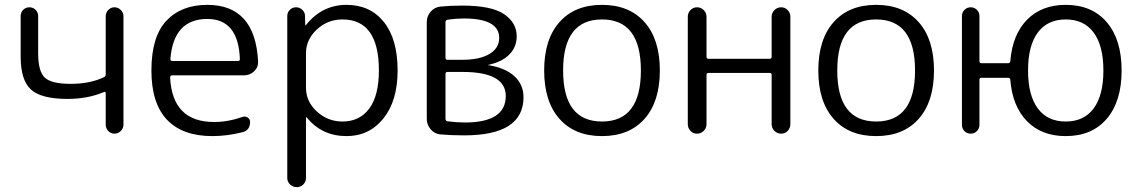

<svg xmlns="http://www.w3.org/2000/svg" viewBox="-20 -550 4680 790"><path d="M258 -143Q150 -143 107.5 -181.5Q65 -220 65 -317V-484Q65 -499 75.5 -509.5Q86 -520 101 -520Q116 -520 126.5 -509.5Q137 -499 137 -484V-331Q137 -256 164.5 -230.5Q192 -205 270 -205Q350 -205 407 -232Q415 -235 415 -245V-483Q415 -498 425.5 -509Q436 -520 451 -520Q466 -520 477 -509Q488 -498 488 -483V-37Q488 -22 477 -11Q466 0 451 0Q436 0 425.5 -11Q415 -22 415 -37V-166Q415 -175 407 -171Q341 -143 258 -143Z M833 -472Q694 -472 681 -307Q681 -299 690 -299H959Q967 -299 967 -307Q961 -472 833 -472ZM854 10Q731 10 667 -57.5Q603 -125 603 -260Q603 -399 664.5 -464.5Q726 -530 833 -530Q1030 -530 1042 -297Q1043 -273 1025.5 -256.5Q1008 -240 984 -240H688Q680 -240 680 -231Q689 -48 861 -48Q918 -48 978 -69Q989 -73 999 -66.5Q1009 -60 1009 -48Q1009 -14 978 -6Q914 10 854 10Z M1239 -331V-189Q1239 -132 1284 -91Q1329 -50 1389 -50Q1460 -50 1499.5 -103.5Q1539 -157 1539 -260Q1539 -470 1389 -470Q1328 -470 1283.5 -428.5Q1239 -387 1239 -331ZM1162 182V-484Q1162 -499 1172.5 -509.5Q1183 -520 1198 -520Q1213 -520 1224 -509.5Q1235 -499 1235 -484L1236 -446Q1236 -445 1237 -445L1239 -447Q1305 -530 1406 -530Q1503 -530 1559.5 -459.5Q1616 -389 1616 -260Q1616 -135 1557.5 -62.5Q1499 10 1406 10Q1304 10 1242 -67Q1241 -68 1240 -68Q1239 -68 1239 -67V182Q1239 198 1228 209Q1217 220 1201 220Q1185 220 1173.5 209Q1162 198 1162 182Z M1813 -245V-61Q1813 -53 1821 -51Q1859 -46 1893 -46Q2061 -46 2061 -155Q2061 -254 1883 -254H1821Q1813 -254 1813 -245ZM1813 -459V-313Q1813 -304 1821 -304H1882Q1954 -304 1994 -328Q2034 -352 2034 -394Q2034 -474 1888 -474Q1857 -474 1822 -469Q1813 -467 1813 -459ZM1792 3Q1768 1 1752 -18Q1736 -37 1736 -61V-459Q1736 -484 1752.5 -502.5Q1769 -521 1793 -523Q1832 -527 1882 -527Q2003 -527 2054.5 -491.5Q2106 -456 2106 -401Q2106 -356 2075.5 -325.5Q2045 -295 1989 -283H1988Q1988 -282 1989 -282Q2059 -271 2096.5 -236.5Q2134 -202 2134 -150Q2134 7 1890 7Q1835 7 1792 3Z M2617 -260Q2617 -470 2457 -470Q2297 -470 2297 -260Q2297 -50 2457 -50Q2617 -50 2617 -260ZM2632 -61Q2569 10 2457 10Q2345 10 2282 -61Q2219 -132 2219 -260Q2219 -388 2282 -459Q2345 -530 2457 -530Q2569 -530 2632 -459Q2695 -388 2695 -260Q2695 -132 2632 -61Z M2810 -39V-481Q2810 -497 2821 -508.5Q2832 -520 2848 -520Q2864 -520 2875.5 -508.5Q2887 -497 2887 -481V-316Q2887 -308 2896 -308H3146Q3155 -308 3155 -316V-481Q3155 -497 3166.5 -508.5Q3178 -520 3194 -520Q3210 -520 3221 -508.5Q3232 -497 3232 -481V-39Q3232 -23 3221 -11.5Q3210 0 3194 0Q3178 0 3166.5 -11.5Q3155 -23 3155 -39V-242Q3155 -250 3146 -250H2896Q2887 -250 2887 -242V-39Q2887 -23 2875.5 -11.5Q2864 0 2848 0Q2832 0 2821 -11.5Q2810 -23 2810 -39Z M3745 -260Q3745 -470 3585 -470Q3425 -470 3425 -260Q3425 -50 3585 -50Q3745 -50 3745 -260ZM3760 -61Q3697 10 3585 10Q3473 10 3410 -61Q3347 -132 3347 -260Q3347 -388 3410 -459Q3473 -530 3585 -530Q3697 -530 3760 -459Q3823 -388 3823 -260Q3823 -132 3760 -61Z M4480 -416Q4440 -470 4365 -470Q4290 -470 4250 -416Q4210 -362 4210 -260Q4210 -158 4250 -104Q4290 -50 4365 -50Q4440 -50 4480 -104Q4520 -158 4520 -260Q4520 -362 4480 -416ZM3938 -36V-484Q3938 -499 3948.5 -509.5Q3959 -520 3974 -520Q3989 -520 3999.5 -509.5Q4010 -499 4010 -484V-299Q4010 -290 4018 -290H4127Q4137 -290 4137 -299Q4146 -408 4206 -469Q4266 -530 4365 -530Q4473 -530 4534 -458.5Q4595 -387 4595 -260Q4595 -133 4534 -61.5Q4473 10 4365 10Q4266 10 4206 -51Q4146 -112 4137 -221Q4137 -230 4127 -230H4018Q4010 -230 4010 -222V-36Q4010 -21 3999.5 -10.5Q3989 0 3974 0Q3959 0 3948.5 -10.5Q3938 -21 3938 -36Z"/></svg>

Font: Rounded Mplus 1c
Style: Regular
Weight: 400
Version: Version 1.059.20150529